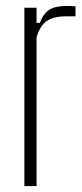

<svg xmlns="http://www.w3.org/2000/svg" viewBox="-20 -626 275 646"><path d="M62 0V-600H103V-549H114Q125.5 -580 145.8 -593Q166 -606 202 -606Q209 -606 218.2 -605.8Q227.5 -605.5 234 -605V-571H202Q160 -571 137.2 -555.2Q114.5 -539.5 103 -500V0Z"/></svg>

Font: Big Shoulders Text Thin Thin
Style: Regular
Weight: 250
Version: Version 2.002